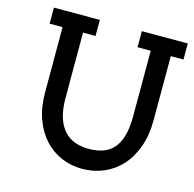

<svg xmlns="http://www.w3.org/2000/svg" viewBox="-109 -850 978 970"><g transform="rotate(15 380.5 -365.0)"><path d="M55.2 -740.2H295.4V-656.2H230V-313Q230 -253.9 243.4 -212.6Q256.8 -171.4 280.5 -145.5Q304.2 -119.6 336.7 -107.9Q369.1 -96.2 407.2 -96.2Q446.8 -96.2 479.5 -106.4Q512.2 -116.7 535.4 -141.6Q558.6 -166.5 571.3 -208.3Q584 -250 584 -313V-656.2H515.1V-740.2H755.4V-656.2H689V-321.8Q689 -242.7 666.7 -180.9Q644.5 -119.1 606 -76.9Q567.4 -34.7 515.1 -12.5Q462.9 9.8 402.8 9.8Q344.2 9.8 293.2 -12.2Q242.2 -34.2 204.3 -75.7Q166.5 -117.2 144.8 -177.2Q123 -237.3 123 -313V-656.2H55.2Z"/></g></svg>

Font: Twentytwelve Slab
Style: TwentytwelveSlab
Weight: 400
Designer: Domenico Catapano
Version: Version 1.00 2012